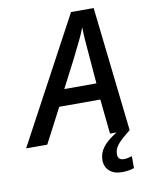

<svg xmlns="http://www.w3.org/2000/svg" viewBox="-157 -787 846 1086"><g transform="rotate(-10 266.0 -244.0)"><path d="M327.6 -715.3H457.5L538.1 0H425.3L404.8 -199.2H168.9L64.9 0H-56.6ZM398.9 -293 384.8 -464.8Q376 -552.7 375 -619.6Q361.3 -583.5 344.2 -548.3Q314 -483.4 214.4 -293ZM356.9 140.1Q356.9 101.6 381.3 68.4Q405.8 35.2 462.9 0H538.1Q502 28.8 482.4 47.4Q462.9 65.9 453.1 84Q443.4 102.1 443.4 122.6Q443.4 138.7 452.1 147.2Q460.9 155.8 478.5 155.8Q498.5 155.8 524.9 147.5V215.8Q493.2 226.6 454.6 226.6Q409.2 226.6 383.1 203.1Q356.9 179.7 356.9 140.1Z"/></g></svg>

Font: Viking Open Sans Light
Style: Bold Italic
Weight: 600
Italic angle: -12°
Foundry: Ascender Corporation
Version: Version 2.000